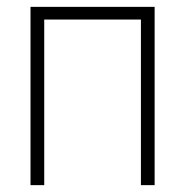

<svg xmlns="http://www.w3.org/2000/svg" viewBox="-20 -540 540 560"><path d="M69 0V-520H431V0H391V-483H109V0Z"/></svg>

Font: Zed Sans Extralight
Style: Regular
Weight: 200
Designer: Belleve Invis
Foundry: Belleve Invis
Version: Version 1.0.0; ttfautohint (v1.8.4)